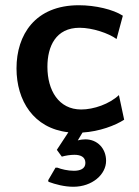

<svg xmlns="http://www.w3.org/2000/svg" viewBox="-20 -495 530 733"><path d="M449 -435C412 -459 344 -475 281 -475C114 -475 43 -362 43 -234C43 -111 108 -5 241 10L197 77L216 103C230 99 248 96 264 96C286 96 306 103 306 127C306 150 285 157 262 157C239 157 214 151 199 145H192L164 193L165 199C192 209 226 218 260 218C332 218 385 171 385 119C385 72 352 37 306 37C298 37 288 38 277 41L295 11C360 7 420 -16 454 -38L434 -132C398 -98 338 -77 290 -77C204 -77 161 -150 161 -240C161 -318 193 -389 284 -389C333 -389 395 -368 425 -346Z"/></svg>

Font: Quattrocento Sans
Style: Bold
Weight: 700
Designer: Pablo Impallari
Foundry: Pablo Impallari, Igino Marini, Brenda Gallo
Version: Version 2.000